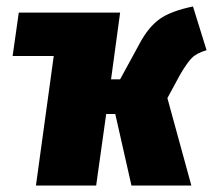

<svg xmlns="http://www.w3.org/2000/svg" viewBox="-20 -573 658 593"><path d="M497 -270 571 0H386L336 -221H308L277 0H91L146 -400H19L38 -534H351L323 -328H351L412 -440Q439 -490 473.5 -514.5Q508 -539 576 -553L618 -418Q587 -409 572 -393.5Q557 -378 536 -342Z"/></svg>

Font: Fira Sans Condensed Black
Style: Italic
Weight: 900
Width: 3
Italic angle: -8°
Designer: Carrois Corporate & Edenspiekermann AG
Foundry: Carrois Corporate GbR & Edenspiekermann AG
Version: Version 4.203